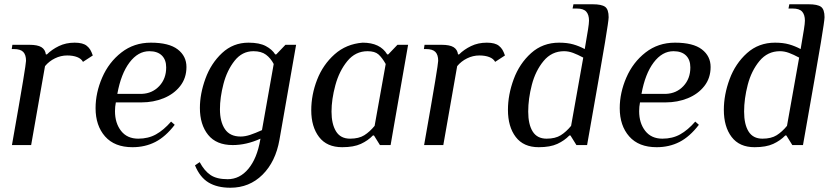

<svg xmlns="http://www.w3.org/2000/svg" viewBox="-20 -680 3905 900"><path d="M102 -395Q102 -423 89 -436.5Q76 -450 45 -450H35L38 -470H118Q156 -470 174 -459Q192 -448 195 -425H200Q223 -448 256 -464Q289 -480 330 -480Q369 -480 387 -465Q397 -457 403 -447Q409 -437 415 -420L369 -390Q361 -405 341.5 -412.5Q322 -420 295 -420Q265 -420 237.5 -406.5Q210 -393 191 -370L126 0H36Q74 -215 88 -300Q102 -385 102 -395Z M428 -173Q428 -245 459 -316.5Q490 -388 549 -434Q608 -480 687 -480Q772 -480 813 -448.5Q854 -417 854 -366Q854 -314 824.5 -276.5Q795 -239 747 -219.5Q699 -200 643 -200H523Q519 -180 519 -159Q519 -103 547.5 -66.5Q576 -30 628 -30Q675 -30 711 -50Q747 -70 782 -110L799 -95Q756 -39 708 -14.5Q660 10 601 10Q517 10 472.5 -40.5Q428 -91 428 -173ZM645 -240Q694 -242 726.5 -276.5Q759 -311 759 -364Q759 -400 738.5 -420Q718 -440 680 -440Q627 -440 587 -387Q547 -334 530 -240Z M894 95 916 80Q938 121 967 140.5Q996 160 1047 160Q1104 160 1144.5 111Q1185 62 1200 -25L1201 -30Q1135 0 1071 0Q994 0 955.5 -48Q917 -96 917 -174Q917 -240 943 -311.5Q969 -383 1021 -431.5Q1073 -480 1145 -480Q1196 -480 1226 -464Q1256 -448 1270 -425H1275L1318 -470H1368L1290 -25Q1272 78 1210.5 139Q1149 200 1060 200Q998 200 957.5 175.5Q917 151 894 95ZM1208 -70 1263 -380Q1249 -407 1227 -423.5Q1205 -440 1168 -440Q1115 -440 1079.5 -395Q1044 -350 1027.5 -286.5Q1011 -223 1011 -168Q1011 -109 1034.5 -74.5Q1058 -40 1108 -40Q1129 -40 1153 -48Q1177 -56 1208 -70Z M1439 -163Q1439 -236 1466.5 -306.5Q1494 -377 1548.5 -425.5Q1603 -474 1680 -480Q1762 -480 1795 -425H1800L1843 -470H1893L1826 -87L1811 0H1761L1733 -45H1728Q1705 -21 1671.5 -5.5Q1638 10 1584 10Q1512 10 1475.5 -38Q1439 -86 1439 -163ZM1736 -90 1788 -380Q1771 -410 1754 -425Q1737 -440 1703 -440Q1646 -440 1608 -393.5Q1570 -347 1552 -280.5Q1534 -214 1534 -157Q1534 -99 1555 -64.5Q1576 -30 1621 -30Q1662 -30 1687.5 -46Q1713 -62 1736 -90Z M2034 -395Q2034 -423 2021 -436.5Q2008 -450 1977 -450H1967L1970 -470H2050Q2088 -470 2106 -459Q2124 -448 2127 -425H2132Q2155 -448 2188 -464Q2221 -480 2262 -480Q2301 -480 2319 -465Q2329 -457 2335 -447Q2341 -437 2347 -420L2301 -390Q2293 -405 2273.5 -412.5Q2254 -420 2227 -420Q2197 -420 2169.5 -406.5Q2142 -393 2123 -370L2058 0H1968Q2006 -215 2020 -300Q2034 -385 2034 -395Z M2361 -165Q2361 -236 2388 -309Q2415 -382 2469.5 -431Q2524 -480 2601 -480Q2639 -480 2667 -472Q2695 -464 2721 -450Q2732 -514 2736.5 -542.5Q2741 -571 2741 -583Q2741 -611 2728 -625.5Q2715 -640 2684 -640H2664L2668 -660H2758Q2800 -660 2816.5 -648Q2833 -636 2833 -599Q2833 -584 2816 -481.5Q2799 -379 2732 0H2682L2654 -45H2649Q2626 -21 2592.5 -5.5Q2559 10 2505 10Q2434 10 2397.5 -38Q2361 -86 2361 -165ZM2657 -90 2714 -410Q2688 -424 2666.5 -432Q2645 -440 2624 -440Q2566 -440 2528 -394Q2490 -348 2473 -282.5Q2456 -217 2456 -157Q2456 -97 2477 -63.5Q2498 -30 2542 -30Q2583 -30 2608.5 -46Q2634 -62 2657 -90Z M2885 -173Q2885 -245 2916 -316.5Q2947 -388 3006 -434Q3065 -480 3144 -480Q3229 -480 3270 -448.5Q3311 -417 3311 -366Q3311 -314 3281.5 -276.5Q3252 -239 3204 -219.5Q3156 -200 3100 -200H2980Q2976 -180 2976 -159Q2976 -103 3004.5 -66.5Q3033 -30 3085 -30Q3132 -30 3168 -50Q3204 -70 3239 -110L3256 -95Q3213 -39 3165 -14.5Q3117 10 3058 10Q2974 10 2929.5 -40.5Q2885 -91 2885 -173ZM3102 -240Q3151 -242 3183.5 -276.5Q3216 -311 3216 -364Q3216 -400 3195.5 -420Q3175 -440 3137 -440Q3084 -440 3044 -387Q3004 -334 2987 -240Z M3373 -165Q3373 -236 3400 -309Q3427 -382 3481.5 -431Q3536 -480 3613 -480Q3651 -480 3679 -472Q3707 -464 3733 -450Q3744 -514 3748.5 -542.5Q3753 -571 3753 -583Q3753 -611 3740 -625.5Q3727 -640 3696 -640H3676L3680 -660H3770Q3812 -660 3828.5 -648Q3845 -636 3845 -599Q3845 -584 3828 -481.5Q3811 -379 3744 0H3694L3666 -45H3661Q3638 -21 3604.5 -5.5Q3571 10 3517 10Q3446 10 3409.5 -38Q3373 -86 3373 -165ZM3669 -90 3726 -410Q3700 -424 3678.5 -432Q3657 -440 3636 -440Q3578 -440 3540 -394Q3502 -348 3485 -282.5Q3468 -217 3468 -157Q3468 -97 3489 -63.5Q3510 -30 3554 -30Q3595 -30 3620.5 -46Q3646 -62 3669 -90Z"/></svg>

Font: Philosopher
Style: Italic
Weight: 400
Italic angle: -10°
Designer: Jovanny Lemonad
Foundry: Jovanny Lemonad
Version: Version 2.000